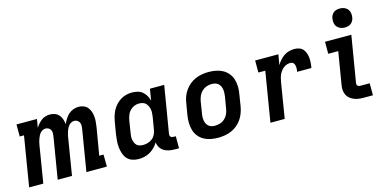

<svg xmlns="http://www.w3.org/2000/svg" viewBox="-71 -1150 3143 1558"><g transform="rotate(-15 1500.0 -371.0)"><path d="M19 0 88 -419H52V-520H224L212 -448Q222 -465 235 -480Q248 -495 263.5 -506.5Q279 -518 298 -523Q317 -528 335 -528Q357 -528 377 -520Q397 -512 410 -496.5Q423 -481 430 -460.5Q437 -440 438 -419Q448 -440 460.5 -460Q473 -480 490.5 -496Q508 -512 530.5 -520Q553 -528 575 -528Q598 -528 617.5 -520Q637 -512 650 -496.5Q663 -481 670 -461Q677 -441 679 -419.5Q681 -398 679 -376Q677 -354 674 -332L635 -101H671L672 0H500L558 -351Q560 -365 559.5 -378.5Q559 -392 553 -403Q547 -414 535.5 -420.5Q524 -427 511 -427Q499 -427 487 -421Q475 -415 466.5 -405Q458 -395 452 -383.5Q446 -372 442 -360Q438 -348 435 -336Q432 -324 430 -312L379 0H259L317 -351Q319 -365 319 -378.5Q319 -392 313 -403Q307 -414 295.5 -420.5Q284 -427 270 -427Q258 -427 246 -421Q234 -415 225.5 -405Q217 -395 211.5 -383.5Q206 -372 201.5 -360Q197 -348 194 -336Q191 -324 189 -312L138 0Z M939 8Q911 8 885.5 -0.5Q860 -9 843 -28Q826 -47 817.5 -72Q809 -97 806 -123.5Q803 -150 805 -177.5Q807 -205 811 -233L828 -333Q832 -357 839 -381Q846 -405 858 -427.5Q870 -450 888 -469.5Q906 -489 928 -502.5Q950 -516 974.5 -522Q999 -528 1023 -528Q1047 -528 1070.5 -522Q1094 -516 1111.5 -501Q1129 -486 1140.5 -466Q1152 -446 1157 -423L1173 -520H1293L1228 -129Q1227 -121 1227.5 -114Q1228 -107 1232.5 -102Q1237 -97 1243.5 -95Q1250 -93 1258 -93H1276V8H1241Q1216 8 1193 3.5Q1170 -1 1151 -12.5Q1132 -24 1120 -43.5Q1108 -63 1105 -87Q1092 -65 1073.5 -46.5Q1055 -28 1033 -15.5Q1011 -3 986.5 2.5Q962 8 939 8ZM1003 -93Q1023 -93 1043 -99Q1063 -105 1080 -118.5Q1097 -132 1106 -151Q1115 -170 1118 -190L1135 -290Q1137 -306 1138.5 -322Q1140 -338 1137.5 -353.5Q1135 -369 1128.5 -383Q1122 -397 1112 -407.5Q1102 -418 1086.5 -422.5Q1071 -427 1055 -427Q1035 -427 1014.5 -418.5Q994 -410 979 -394Q964 -378 956.5 -357.5Q949 -337 945 -317L929 -217Q926 -202 925 -187Q924 -172 926.5 -158Q929 -144 934.5 -131.5Q940 -119 950 -109.5Q960 -100 974 -96.5Q988 -93 1003 -93Z M1606 8Q1574 8 1543.5 2Q1513 -4 1487 -18.5Q1461 -33 1442.5 -56.5Q1424 -80 1415.5 -109Q1407 -138 1406.5 -169.5Q1406 -201 1411 -233L1428 -333Q1432 -360 1442 -386.5Q1452 -413 1469 -436.5Q1486 -460 1509 -478.5Q1532 -497 1558.5 -508Q1585 -519 1612.5 -523.5Q1640 -528 1667 -528Q1699 -528 1729.5 -522Q1760 -516 1786 -501.5Q1812 -487 1831 -463.5Q1850 -440 1858.5 -411Q1867 -382 1867.5 -350.5Q1868 -319 1862 -287L1846 -187Q1841 -160 1831 -133.5Q1821 -107 1804.5 -83.5Q1788 -60 1765 -41.5Q1742 -23 1715.5 -12Q1689 -1 1661 3.5Q1633 8 1606 8ZM1607 -93Q1629 -93 1651 -100.5Q1673 -108 1690 -124Q1707 -140 1716 -161Q1725 -182 1728 -203L1745 -303Q1747 -318 1747.5 -333Q1748 -348 1745.5 -362.5Q1743 -377 1736.5 -389.5Q1730 -402 1719.5 -411Q1709 -420 1695 -423.5Q1681 -427 1666 -427Q1644 -427 1622.5 -419.5Q1601 -412 1584 -396Q1567 -380 1558 -359Q1549 -338 1545 -317L1529 -217Q1526 -202 1525.5 -187Q1525 -172 1527.5 -157.5Q1530 -143 1536.5 -130.5Q1543 -118 1553.5 -109Q1564 -100 1578 -96.5Q1592 -93 1607 -93Z M2046 0 2115 -419H2057V-520H2252L2237 -433Q2249 -453 2265 -471.5Q2281 -490 2300.5 -503Q2320 -516 2342.5 -522Q2365 -528 2387 -528Q2408 -528 2427.5 -521.5Q2447 -515 2459.5 -500.5Q2472 -486 2479 -466.5Q2486 -447 2487.5 -426.5Q2489 -406 2487.5 -385Q2486 -364 2482 -343H2362Q2364 -352 2365 -361Q2366 -370 2365.5 -379Q2365 -388 2363 -396.5Q2361 -405 2356.5 -412.5Q2352 -420 2344 -423.5Q2336 -427 2327 -427Q2312 -427 2297.5 -422.5Q2283 -418 2270.5 -408Q2258 -398 2248 -385Q2238 -372 2231.5 -357.5Q2225 -343 2221.5 -328Q2218 -313 2215 -299L2166 0Z M2832 0Q2811 0 2790 -2.5Q2769 -5 2749.5 -13Q2730 -21 2714.5 -34Q2699 -47 2690.5 -65Q2682 -83 2680.5 -104Q2679 -125 2683 -147L2728 -419H2644V-520H2865L2800 -130Q2799 -124 2801 -117.5Q2803 -111 2808 -107Q2813 -103 2819 -102Q2825 -101 2832 -101H2907V0ZM2829 -590Q2810 -590 2793 -597Q2776 -604 2764.5 -618Q2753 -632 2750.5 -651Q2748 -670 2751 -689Q2753 -702 2760 -714.5Q2767 -727 2778.5 -735.5Q2790 -744 2803.5 -747Q2817 -750 2830 -750Q2849 -750 2866.5 -743Q2884 -736 2895 -722Q2906 -708 2909 -689Q2912 -670 2908 -651Q2906 -638 2899 -625.5Q2892 -613 2880.5 -604.5Q2869 -596 2855.5 -593Q2842 -590 2829 -590Z"/></g></svg>

Font: Iosevka Etoile
Style: Bold Italic
Weight: 700
Italic angle: -9°
Designer: Belleve Invis
Foundry: Belleve Invis
Version: Version 28.1.0; ttfautohint (v1.8.4)